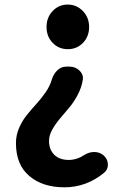

<svg xmlns="http://www.w3.org/2000/svg" viewBox="-20 -592 554 828"><path d="M257.8 215.8Q164.1 215.8 106.4 167Q48.8 118.2 48.8 25.4Q48.8 -8.8 62 -39.6Q75.2 -70.3 95.2 -95.2Q115.2 -120.1 136.2 -143.1Q157.2 -166 176.3 -193.4Q195.3 -220.7 203.1 -248Q210 -271.5 226.6 -288.1Q243.2 -304.7 265.6 -304.7H279.3Q304.7 -304.7 322.3 -288.1Q337.9 -273.4 337.9 -254.9Q337.9 -251 336.9 -247.1Q332 -214.8 314.9 -182.6Q297.9 -150.4 277.3 -126.5Q256.8 -102.5 237.3 -79.1Q217.8 -55.7 204.6 -31.7Q191.4 -7.8 191.4 15.6Q191.4 52.7 213.9 75.2Q236.3 97.7 276.4 97.7Q311.5 97.7 343.8 76.2Q364.3 63.5 386.7 63.5Q386.7 63.5 386.7 63.5Q409.2 63.5 426.8 78.1Q445.3 94.7 445.3 118.2Q445.3 139.6 428.7 153.3Q352.5 215.8 257.8 215.8ZM180.7 -475.6Q180.7 -516.6 207 -544.4Q233.4 -572.3 272 -572.3Q310.5 -572.3 337.4 -544.4Q364.3 -516.6 364.3 -475.6Q364.3 -434.6 337.9 -407.2Q311.5 -379.9 272.5 -379.9Q233.4 -379.9 207 -407.2Q180.7 -434.6 180.7 -475.6Z"/></svg>

Font: Gen Jyuu Gothic P Bold
Style: Bold
Weight: 700
Designer: [Source Han Sans]
Ryoko NISHIZUKA  (kana & ideographs); Paul D. Hunt (Latin, Greek & Cyrillic); Wenlong ZHANG  (bopomofo
Version: Version 1.002.20150607